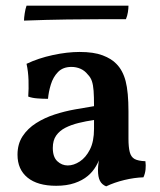

<svg xmlns="http://www.w3.org/2000/svg" viewBox="-20 -651 567 680"><path d="M356 9Q341 3 334 -10.5Q327 -24 327 -49Q327 -60 329 -75Q331 -90 335 -103L338 -105Q332 -83 320 -62.5Q308 -42 291 -28Q272 -12 244 -2.5Q216 7 179 7Q113 7 77.5 -22Q42 -51 42 -103Q42 -141 60 -168.5Q78 -196 108 -215Q138 -234 173.5 -245.5Q209 -257 245.5 -263.5Q282 -270 313 -275Q313 -309 311.5 -329.5Q310 -350 305.5 -363.5Q301 -377 291 -387Q280 -401 265 -407.5Q250 -414 233 -414Q203 -414 185.5 -396Q168 -378 160 -351.5Q152 -325 150 -301Q131 -301 112 -302.5Q93 -304 80 -309Q82 -336 81 -367Q80 -398 74 -425Q116 -445 167 -456Q218 -467 262 -467Q312 -467 343.5 -455Q375 -443 392 -425Q415 -402 425 -363.5Q435 -325 435 -256V-160Q435 -130 439.5 -112.5Q444 -95 456.5 -88Q469 -81 495 -80Q497 -66 495.5 -51Q494 -36 488 -23Q456 -22 420.5 -13.5Q385 -5 356 9ZM220 -65Q241 -65 262.5 -79Q284 -93 298.5 -121.5Q313 -150 313 -195V-226Q285 -222 258.5 -215.5Q232 -209 211.5 -198.5Q191 -188 179 -171Q167 -154 167 -127Q167 -95 183 -80Q199 -65 220 -65ZM65 -578Q65 -587 67.5 -603.5Q70 -620 74 -631H435Q435 -621 433 -608Q431 -595 426 -583Q399 -583 344 -583Q289 -583 217.5 -582Q146 -581 65 -578Z"/></svg>

Font: Vollkorn SemiBold
Style: Regular
Weight: 600
Designer: Friedrich Althausen
Foundry: Friedrich Althausen
Version: Version 5.000